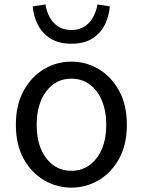

<svg xmlns="http://www.w3.org/2000/svg" viewBox="-20 -836 646 869"><path d="M303.2 13.2Q236.3 13.2 179.2 -20.5Q122.1 -54.2 86.9 -117.7Q51.8 -181.2 51.8 -271Q51.8 -361.3 86.9 -425.3Q122.1 -489.3 179.2 -523.2Q236.3 -557.1 303.2 -557.1Q369.6 -557.1 426.8 -523.2Q483.9 -489.3 519 -425.3Q554.2 -361.3 554.2 -271Q554.2 -181.2 519 -117.7Q483.9 -54.2 426.8 -20.5Q369.6 13.2 303.2 13.2ZM303.2 -63Q373.5 -63 417.2 -120.1Q460.9 -177.2 460.9 -271Q460.9 -333.5 441.2 -380.6Q421.4 -427.7 385.7 -453.9Q350.1 -480 303.2 -480Q232.4 -480 189.2 -422.4Q146 -364.7 146 -271Q146 -177.2 189.2 -120.1Q232.4 -63 303.2 -63ZM303.2 -638.2Q243.7 -638.2 206.3 -663.1Q168.9 -688 150.1 -726.8Q131.3 -765.6 127.9 -807.1L186 -815.9Q189.9 -787.1 203.6 -760.5Q217.3 -733.9 241.9 -717Q266.6 -700.2 303.2 -700.2Q339.4 -700.2 364 -717Q388.7 -733.9 402.6 -760.5Q416.5 -787.1 420.9 -815.9L477.1 -807.1Q474.1 -765.6 455.8 -726.8Q437.5 -688 400.1 -663.1Q362.8 -638.2 303.2 -638.2Z"/></svg>

Font: Source Han Sans CN
Style: Regular
Weight: 400
Designer: Ryoko NISHIZUKA  (kana, bopomofo & ideographs); Paul D. Hunt (Latin, Greek & Cyrillic); Sandoll Communications , Soo-you
Foundry: Adobe
Version: Version 2.004;hotconv 1.0.118;makeotfexe 2.5.65603